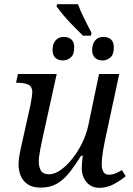

<svg xmlns="http://www.w3.org/2000/svg" viewBox="-20 -891 639 921"><path d="M378 -720Q357 -741 333.5 -764.5Q310 -788 288.5 -813Q267 -838 251 -861L254 -871H354Q365 -840 384 -802Q403 -764 419 -733L416 -720ZM282 -601Q260 -601 246 -613.5Q232 -626 232 -651Q232 -680 246.5 -697Q261 -714 286 -714Q308 -714 322 -702Q336 -690 336 -664Q336 -629 319 -615Q302 -601 282 -601ZM472 -601Q450 -601 436 -613.5Q422 -626 422 -651Q422 -680 436.5 -697Q451 -714 476 -714Q498 -714 512 -702Q526 -690 526 -664Q526 -629 509 -615Q492 -601 472 -601ZM456 10Q430 10 411 -3Q392 -16 382 -37.5Q372 -59 372 -85Q372 -96 373.5 -112Q375 -128 377 -144H369Q341 -99 314 -64.5Q287 -30 254 -10.5Q221 9 176 9Q137 9 113.5 -6.5Q90 -22 79.5 -47.5Q69 -73 69 -102Q69 -127 75 -157Q81 -187 87 -212L126 -387Q129 -401 132 -422Q135 -443 135 -447Q135 -477 114.5 -485.5Q94 -494 65 -494H57L66 -536H252L186 -237Q180 -210 173 -174Q166 -138 166 -116Q166 -91 176 -73Q186 -55 215 -55Q242 -55 271 -75.5Q300 -96 327 -130Q354 -164 374 -205Q394 -246 403 -287L455 -536H552L483 -215Q481 -204 477 -183Q473 -162 470.5 -140Q468 -118 468 -104Q468 -79 476.5 -66Q485 -53 501 -53Q518 -53 532 -58.5Q546 -64 565 -75L583 -46Q561 -27 527.5 -8.5Q494 10 456 10Z"/></svg>

Font: Noto Serif
Style: Italic
Weight: 400
Italic angle: -12°
Designer: Monotype Design Team
Foundry: Monotype Imaging Inc.
Version: Version 2.013